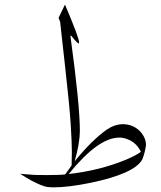

<svg xmlns="http://www.w3.org/2000/svg" viewBox="-20 -829 695 831"><path d="M261.2 -809.1Q322.8 -665 322.3 -645V-643.6Q321.3 -641.6 320.8 -640.6Q314 -642.1 289.1 -673.3Q288.1 -674.3 285.6 -674.3H284.7Q325.7 -375 325.7 -261.7Q325.2 -208.5 303.2 -130.9Q375.5 -220.2 441.4 -267.6Q476.1 -291 510.7 -291.5Q563.5 -291.5 594.7 -250.5Q611.3 -227.5 611.8 -204.1V-200.2Q606.4 -164.1 595.2 -137.7Q560.1 -77.1 373.5 -38.1Q276.4 -18.1 211.4 -18.1L193.8 -19H192.4Q176.8 -19 145.5 -33Q114.3 -46.9 90.8 -62L67.4 -76.7L131.3 -71.8Q151.4 -71.3 182.6 -71.3Q240.2 -71.3 262.2 -74.2Q276.4 -94.7 290 -112.8V-117.7L291 -170.9Q291 -214.8 285.9 -293.5Q280.8 -372.1 262 -538.6Q243.2 -705.1 240.2 -734.9L233.4 -751.5ZM277.3 -75.7Q413.6 -91.3 527.3 -138.7Q567.9 -155.8 589.8 -171.9Q567.4 -219.7 513.7 -231.9Q502 -233.9 495.6 -233.4Q404.8 -233.4 277.3 -75.7Z"/></svg>

Font: AMoshref-Thulth
Style: Regular
Weight: 400
Designer: Ali Moshref
Foundry: Ali Moshref
Version: Version 0.1